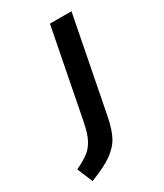

<svg xmlns="http://www.w3.org/2000/svg" viewBox="-228 -449 621 726"><g transform="rotate(-30 83.0 -86.0)"><path d="M39 0Q30 47 16.5 72.5Q3 98 -16 112.5Q-35 127 -72 145L-44 212Q19 188 52.5 164Q86 140 102 109Q118 78 128 26L208 -384H114Z"/></g></svg>

Font: Cambay Devanagari
Style: Bold Italic
Weight: 700
Designer: Pooja Saxena
Foundry: Pooja Saxena
Version: Version 1.005;PS 001.005;hotconv 1.0.70;makeotf.lib2.5.58329